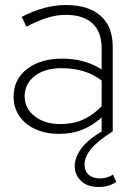

<svg xmlns="http://www.w3.org/2000/svg" viewBox="-20 -522 534 763"><path d="M373 221Q327 221 302 197Q277 173 277 138Q277 105 302 69.5Q327 34 385 0H384V-55Q350 -24 308 -7Q266 10 216 10Q162 10 121 -8.5Q80 -27 57 -60.5Q34 -94 34 -138Q34 -206 87 -247.5Q140 -289 228 -289Q316 -289 384 -246V-328Q384 -396 347 -429.5Q310 -463 241 -463Q207 -463 170 -452Q133 -441 85 -416L66 -455Q113 -479 156 -490.5Q199 -502 242 -502Q331 -502 379.5 -459.5Q428 -417 428 -336V0Q364 41 340 72Q316 103 316 131Q316 159 333 173Q350 187 378 187Q392 187 405 183Q418 179 429 172L442 201Q427 211 410 216Q393 221 373 221ZM219 -29Q272 -29 312 -47.5Q352 -66 384 -100V-202Q351 -227 312 -239Q273 -251 223 -251Q158 -251 118 -220Q78 -189 78 -139Q78 -91 118 -60Q158 -29 219 -29Z"/></svg>

Font: Red Hat Display VF
Style: Regular
Weight: 300
Designer: Pentagram, MCKL
Foundry: Pentagram, MCKL
Version: Version 1.023